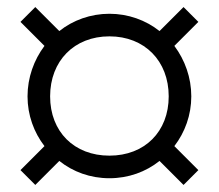

<svg xmlns="http://www.w3.org/2000/svg" viewBox="-20 -615 620 544"><path d="M122 -342C122 -442 190 -512 290 -512C390 -512 458 -442 458 -342C458 -242 390 -174 290 -174C190 -174 122 -242 122 -342ZM38 -133 80 -91 148 -159C187 -128 236 -110 290 -110C344 -110 393 -128 432 -159L500 -91L542 -133L474 -201C504 -240 522 -289 522 -342C522 -395 504 -445 474 -485L542 -553L500 -595L432 -527C393 -558 343 -576 290 -576C237 -576 187 -558 148 -527L80 -595L38 -553L106 -485C76 -445 58 -395 58 -342C58 -289 76 -240 106 -201Z"/></svg>

Font: Old Standard
Style: Bold
Weight: 700
Designer: Alexey Kryukov <alexios@thessalonica.org.ru>
Version: Version 2.0.2